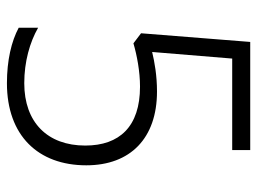

<svg xmlns="http://www.w3.org/2000/svg" viewBox="-114 -709 742 554"><g transform="rotate(90 257.0 -432.0)"><path d="M220 -81C371 -81 457 -171 457 -310C457 -437 379 -514 244 -514C198 -514 159 -507 130 -500L149 -731H413V-783H101L76 -468L105 -446C139 -456 186 -465 230 -465C345 -465 400 -406 400 -307C400 -198 333 -131 220 -131C158 -131 102 -147 60 -171V-115C99 -94 154 -81 220 -81Z"/></g></svg>

Font: Noto Sans Kannada UI SemiCondensed Light
Style: Regular
Weight: 300
Width: 4
Designer: Jelle Bosma - Monotype Design Team
Foundry: Monotype Imaging Inc.
Version: Version 2.005